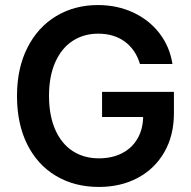

<svg xmlns="http://www.w3.org/2000/svg" viewBox="-20 -737 765 767"><path d="M372.1 -602.5Q314.5 -602.5 270 -573.5Q225.6 -544.4 200.7 -488.3Q175.8 -432.1 175.8 -354.5Q175.8 -275.4 200.7 -219Q225.6 -162.6 270.5 -133.5Q315.4 -104.5 375 -104.5Q427.7 -104.5 467.3 -124.8Q506.8 -145 528.8 -182.4Q550.8 -219.7 551.8 -269.5H387.7V-370.1H674.8V-285.2Q674.8 -195.8 636.5 -129.2Q598.1 -62.5 530.3 -26.4Q462.4 9.8 375 9.8Q277.8 9.8 203.6 -34.4Q129.4 -78.6 88.6 -160.6Q47.9 -242.7 47.9 -353.5Q47.9 -464.4 89.6 -546.6Q131.3 -628.9 204.8 -672.9Q278.3 -716.8 371.1 -716.8Q448.2 -716.8 512.2 -687Q576.2 -657.2 617.2 -603.8Q658.2 -550.3 668.9 -481.4H539.1Q522 -538.6 478.8 -570.6Q435.5 -602.5 372.1 -602.5Z"/></svg>

Font: Pretendard SemiBold
Style: Regular
Weight: 600
Designer: Base glyphs from Inter by Rasmus Andersson; Hangeul glyphs from Noto Sans CJK(Source Han Sans) by Jang Soo-young and Kan
Foundry: Kil Hyung-jin
Version: Version 1.309